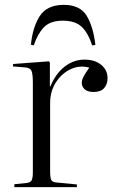

<svg xmlns="http://www.w3.org/2000/svg" viewBox="-20 -769 478 789"><path d="M39 0V-12L89 -17Q105 -19 110 -28Q115 -37 115 -63V-430Q115 -466 109 -478.5Q103 -491 82 -492L33 -496L34 -506L181 -517L185 -512V-414H187Q209 -467 246 -495.5Q283 -524 327 -524Q370 -524 396 -502.5Q422 -481 422 -448Q422 -423 408 -407Q394 -391 365 -391Q340 -391 328 -402Q316 -413 316 -428Q316 -441 324 -455.5Q332 -470 347 -491Q308 -502 271 -485Q234 -468 210 -431Q186 -394 186 -345V-62Q186 -38 191 -29Q196 -20 213 -19L296 -11V0ZM242 -749Q309 -749 336 -704.5Q363 -660 372 -585L359 -582Q342 -634 315.5 -659Q289 -684 238 -684Q186 -684 160 -656.5Q134 -629 119 -583L107 -585Q114 -657 143.5 -703Q173 -749 242 -749Z"/></svg>

Font: Literata 72pt Light
Style: Regular
Weight: 300
Designer: Latin by Veronika Burian and Jose Scaglione. Greek by Irene Vlachou. Cyrillic by Vera Evstafieva.
Foundry: TypeTogether
Version: Version 3.002